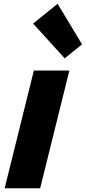

<svg xmlns="http://www.w3.org/2000/svg" viewBox="-20 -1007 459 1027"><path d="M351.1 -629.9 194.8 0H4.9L161.1 -629.9ZM288.1 -986.8 418.9 -770 326.2 -694.8 157.2 -880.9Z"/></svg>

Font: Sinkin Sans 800 Black Italic
Style: Regular
Weight: 900
Italic angle: -112°
Designer: Keith Bates
Foundry: K-Type
Version: Sinkin Sans (version 1.0)  by Keith Bates   •   © 2014   www